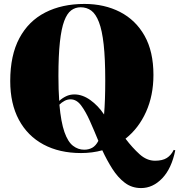

<svg xmlns="http://www.w3.org/2000/svg" viewBox="-20 -764 911 976"><path d="M697 192Q650 192 614.5 165Q579 138 551 94Q523 50 500 0Q449 14 392 14Q282 14 201 -29.5Q120 -73 76 -155Q32 -237 32 -352Q32 -483 78.5 -570Q125 -657 210 -700.5Q295 -744 409 -744Q511 -744 590.5 -703Q670 -662 715 -582Q760 -502 760 -383Q760 -279 722.5 -195.5Q685 -112 618 -59Q653 -13 689.5 20Q726 53 768 53Q806 53 828 39Q850 25 863 -2L871 0Q852 93 804.5 142.5Q757 192 697 192ZM509 -182Q515 -251 515 -355Q515 -466 507 -538Q499 -610 483 -651.5Q467 -693 444 -710Q421 -727 390 -727Q363 -727 342 -711.5Q321 -696 306.5 -657.5Q292 -619 284.5 -550.5Q277 -482 277 -377Q277 -342 278 -310.5Q279 -279 281 -251Q296 -265 315.5 -274.5Q335 -284 358 -284Q399 -284 439 -255.5Q479 -227 509 -182ZM408 -3Q431 -3 449 -13Q467 -23 480 -48Q458 -102 436.5 -150Q415 -198 392 -228.5Q369 -259 339 -259Q322 -259 307.5 -251Q293 -243 282 -232Q290 -143 307.5 -93Q325 -43 351 -23Q377 -3 408 -3Z"/></svg>

Font: Display Black
Style: Regular
Weight: 900
Designer: Latin by Veronika Burian and Jose Scaglione. Greek by Irene Vlachou. Cyrillic by Vera Evstafieva.
Foundry: TypeTogether
Version: Version 3.002